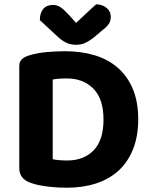

<svg xmlns="http://www.w3.org/2000/svg" viewBox="-20 -861 703 896"><path d="M292 -495Q274 -495 258 -494Q242 -493 226 -490V-118Q239 -115 257.5 -113.5Q276 -112 293 -112Q371 -112 417 -159.5Q463 -207 463 -303Q463 -400 415.5 -447.5Q368 -495 292 -495ZM292 15Q275 15 253.5 14Q232 13 209.5 10.5Q187 8 164 3.5Q141 -1 122 -8Q70 -27 70 -76V-552Q70 -572 80.5 -583Q91 -594 111 -601Q152 -614 198 -618Q244 -622 282 -622Q359 -622 422 -603Q485 -584 530 -544.5Q575 -505 600 -445.5Q625 -386 625 -305Q625 -225 601 -165Q577 -105 533.5 -65Q490 -25 428.5 -5Q367 15 292 15ZM335 -754Q358 -775 382 -798Q406 -821 429 -841Q458 -840 477.5 -824Q497 -808 497 -783Q497 -763 487.5 -749Q478 -735 453 -716L419 -687Q393 -667 375 -659.5Q357 -652 335 -652Q308 -652 287.5 -662.5Q267 -673 249 -690L166 -767Q166 -801 182 -819.5Q198 -838 227 -838Q246 -838 261.5 -828Q277 -818 303 -790Z"/></svg>

Font: Baloo 2 Latin
Style: Bold
Weight: 400
Designer: Sarang Kulkarni and Ek Type
Foundry: Ek Type
Version: Version 1.001